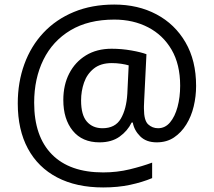

<svg xmlns="http://www.w3.org/2000/svg" viewBox="-20 -734 939 843"><path d="M841 -357Q841 -311 830.5 -267Q820 -223 798 -187.5Q776 -152 744 -130.5Q712 -109 668 -109Q622 -109 595.5 -135.5Q569 -162 563 -196H558Q540 -159 505 -134Q470 -109 417 -109Q341 -109 299.5 -160Q258 -211 258 -295Q258 -361 284 -411.5Q310 -462 357.5 -491Q405 -520 470 -520Q514 -520 556.5 -512.5Q599 -505 623 -496L613 -293Q612 -275 612 -267.5Q612 -260 612 -257Q612 -205 630.5 -188Q649 -171 674 -171Q705 -171 726.5 -196.5Q748 -222 759.5 -264.5Q771 -307 771 -358Q771 -451 733.5 -515.5Q696 -580 630.5 -614Q565 -648 482 -648Q368 -648 289.5 -601Q211 -554 170.5 -471.5Q130 -389 130 -283Q130 -135 208 -56Q286 23 433 23Q494 23 549.5 9.5Q605 -4 648 -20V48Q605 66 551.5 77.5Q498 89 433 89Q315 89 231 45Q147 1 102.5 -81.5Q58 -164 58 -280Q58 -373 87 -452.5Q116 -532 171 -590.5Q226 -649 304.5 -681.5Q383 -714 482 -714Q586 -714 667 -671Q748 -628 794.5 -548Q841 -468 841 -357ZM336 -293Q336 -229 361.5 -200Q387 -171 430 -171Q486 -171 510.5 -213Q535 -255 539 -322L545 -447Q532 -451 512 -454Q492 -457 471 -457Q422 -457 392 -433Q362 -409 349 -371.5Q336 -334 336 -293Z"/></svg>

Font: Noto Sans Mende Kikakui
Style: Regular
Weight: 400
Designer: Monotype Design Team
Foundry: Monotype Imaging Inc.
Version: Version 2.003; ttfautohint (v1.8.4.7-5d5b)